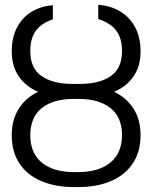

<svg xmlns="http://www.w3.org/2000/svg" viewBox="-20 -759 626 789"><path d="M104.5 -203.1Q104.5 -129.4 152.1 -90.6Q199.7 -51.8 284.2 -51.8H300.8Q385.3 -51.8 433.3 -90.8Q481.4 -129.9 481.4 -204.1Q481.4 -276.9 434.3 -314.7Q387.2 -352.5 302.7 -352.5H283.2Q198.2 -352.5 151.4 -314.7Q104.5 -276.9 104.5 -203.1ZM481.4 -548.8Q481.4 -602.5 457 -634Q432.6 -665.5 383.8 -680.7V-739.3Q434.1 -735.8 473.4 -712.4Q512.7 -689 535.2 -647.2Q557.6 -605.5 557.6 -548.8Q557.6 -487.3 529.1 -445.6Q500.5 -403.8 449.2 -381.8Q501 -356.4 529.3 -311.5Q557.6 -266.6 557.6 -204.1Q557.6 -134.8 525.1 -86.7Q492.7 -38.6 434.8 -14.4Q377 9.8 300.8 9.8H284.2Q208.5 9.8 150.6 -14.4Q92.8 -38.6 60.5 -86.4Q28.3 -134.3 28.3 -203.1Q28.3 -266.1 56.6 -311.5Q85 -356.9 136.7 -381.8Q85.4 -403.8 56.9 -445.6Q28.3 -487.3 28.3 -548.8Q28.3 -605 50 -646.2Q71.8 -687.5 110.1 -710.7Q148.4 -733.9 197.3 -737.3V-679.7Q150.4 -664.1 127.4 -632.8Q104.5 -601.6 104.5 -548.8Q104.5 -478 151.4 -446Q198.2 -414.1 278.3 -414.1H307.6Q388.2 -414.1 434.8 -446Q481.4 -478 481.4 -548.8Z"/></svg>

Font: Pretendard Light
Style: Regular
Weight: 300
Designer: Base glyphs from Inter by Rasmus Andersson; Hangeul glyphs from Noto Sans CJK(Source Han Sans) by Jang Soo-young and Kan
Foundry: Kil Hyung-jin
Version: Version 1.309